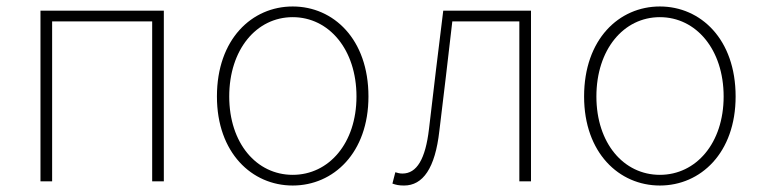

<svg xmlns="http://www.w3.org/2000/svg" viewBox="-20 -560 2351 593"><path d="M105 0H141V-494H450V0H486V-527H105Z M884 13C1010 13 1118 -88 1118 -262C1118 -439 1010 -540 884 -540C758 -540 650 -439 650 -262C650 -88 758 13 884 13ZM884 -20C772 -20 688 -118 688 -262C688 -407 772 -507 884 -507C996 -507 1081 -407 1081 -262C1081 -118 996 -20 884 -20Z M1228 13C1286 13 1324 -40 1337 -156C1351 -270 1364 -381 1377 -494H1584V0H1620V-527H1349C1334 -405 1319 -284 1305 -162C1294 -68 1267 -24 1223 -24C1214 -24 1208 -26 1201 -28L1192 7C1203 11 1212 13 1228 13Z M2018 13C2144 13 2252 -88 2252 -262C2252 -439 2144 -540 2018 -540C1892 -540 1784 -439 1784 -262C1784 -88 1892 13 2018 13ZM2018 -20C1906 -20 1822 -118 1822 -262C1822 -407 1906 -507 2018 -507C2130 -507 2215 -407 2215 -262C2215 -118 2130 -20 2018 -20Z"/></svg>

Font: Noto Sans CJK SC Thin
Style: Regular
Weight: 100
Designer: Ryoko NISHIZUKA 西塚涼子 (kana, bopomofo & ideographs); Paul D. Hunt (Latin, Greek & Cyrillic); Sandoll Communications 산돌커뮤니
Foundry: Adobe
Version: Version 2.004;hotconv 1.0.118;makeotfexe 2.5.65603